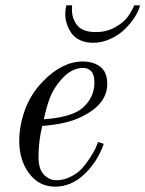

<svg xmlns="http://www.w3.org/2000/svg" viewBox="-20 -686 544 718"><path d="M52 -158Q52 -218 74 -277Q96 -336 140 -381Q212 -456 290 -456Q330 -456 355.5 -436Q381 -416 381 -372Q381 -294 280 -247Q228 -222 138 -215Q124 -159 124 -98Q124 -54 144 -33Q164 -12 191 -12Q218 -12 244 -25Q270 -38 286 -55.5Q302 -73 316.5 -95.5Q331 -118 337 -131Q343 -144 347 -155L368 -148Q344 -80 295 -34Q246 12 186 12Q126 12 89 -37.5Q52 -87 52 -158ZM144 -240Q217 -245 261 -265Q292 -279 312.5 -309Q333 -339 333 -378Q333 -406 321.5 -419Q310 -432 291 -432Q250 -432 215 -395Q180 -358 164 -313Q152 -279 144 -240ZM224 -635Q224 -648 228 -666H250Q249 -661 249 -650Q249 -615 269.5 -590.5Q290 -566 339 -566Q377 -566 408.5 -583Q440 -600 456 -621Q472 -642 482 -666H504Q499 -646 484.5 -623Q470 -600 448 -578Q426 -556 394 -541Q362 -526 328 -526Q300 -526 279 -536Q258 -546 246.5 -563Q235 -580 229.5 -598Q224 -616 224 -635Z"/></svg>

Font: Old Standard TT
Style: Italic
Weight: 400
Italic angle: -15.2°
Designer: Alexey Kryukov <alexios@thessalonica.org.ru>
Version: Version 2.2